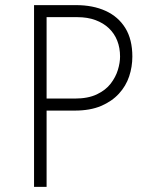

<svg xmlns="http://www.w3.org/2000/svg" viewBox="-20 -730 594 750"><path d="M277 -710Q343 -710 392.5 -687.5Q442 -665 469.5 -620.5Q497 -576 497 -509Q497 -469 484.5 -431.5Q472 -394 444.5 -364Q417 -334 374.5 -316Q332 -298 272 -298H162V0H113V-710ZM272 -345Q324 -345 358.5 -361.5Q393 -378 412.5 -403.5Q432 -429 440.5 -457Q449 -485 449 -509Q449 -543 438 -571Q427 -599 405.5 -619.5Q384 -640 353 -651.5Q322 -663 282 -663H162V-345Z"/></svg>

Font: Josefin Sans Thin Light
Style: Regular
Weight: 300
Version: Version 2.000